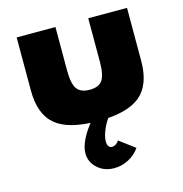

<svg xmlns="http://www.w3.org/2000/svg" viewBox="-114 -616 948 995"><g transform="rotate(-15 360.0 -119.0)"><path d="M360 16Q203.5 16 133.8 -41.5Q64 -99 64 -227V-512H272V-279Q272 -208.5 291.8 -180.2Q311.5 -152 360.5 -152Q409 -152 428.5 -180.2Q448 -208.5 448 -279V-512H656V-227Q656 -99 586.2 -41.5Q516.5 16 360 16ZM378.5 273.5Q324.5 273.5 288.5 240.5Q252.5 207.5 252.5 161Q252.5 127 274 84.2Q295.5 41.5 336 -5H428.5Q402.5 27 386.5 64.2Q370.5 101.5 370.5 128.5Q370.5 145.5 377 154.5Q383.5 163.5 396 163.5Q406.5 163.5 416.5 157Q426.5 150.5 432.5 139.5L515.5 201.5Q492.5 235 455.5 254.2Q418.5 273.5 378.5 273.5Z"/></g></svg>

Font: Spartan Thin Black
Style: Regular
Weight: 900
Version: Version 1.004